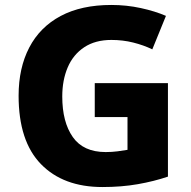

<svg xmlns="http://www.w3.org/2000/svg" viewBox="-20 -744 771 774"><path d="M362 -409H657V-32Q601 -13 535.5 -1.5Q470 10 393 10Q235 10 145 -82.5Q55 -175 55 -358Q55 -470 98 -552.5Q141 -635 224.5 -679.5Q308 -724 429 -724Q490 -724 547.5 -711.5Q605 -699 649 -680L594 -545Q559 -562 517 -572.5Q475 -583 429 -583Q364 -583 319.5 -553.5Q275 -524 253 -472.5Q231 -421 231 -355Q231 -252 273.5 -191.5Q316 -131 406 -131Q431 -131 454 -134Q477 -137 494 -140V-272H362Z"/></svg>

Font: Noto Sans Tamil ExtraBold
Style: Regular
Weight: 800
Designer: Jelle Bosma - Monotype Design Team
Foundry: Monotype Imaging Inc.
Version: Version 2.004; ttfautohint (v1.8.4.7-5d5b)